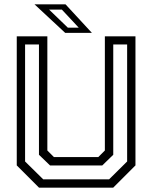

<svg xmlns="http://www.w3.org/2000/svg" viewBox="-20 -868 704 888"><path d="M160.5 0 57.5 -103V-700H199V-172L229.5 -141.5H434.5L465 -172V-700H606.5V-103L503.5 0ZM180 -38.5H484.5L568 -121.2V-662.2H503.8V-152.2L453 -102.8H211.5L160.2 -152.2V-662.2H96V-121.2ZM405 -716H281.5L139.5 -848H283ZM344.2 -740 266.2 -823.5H207.2L293.8 -740Z"/></svg>

Font: Tourney Thin
Style: Regular
Weight: 100
Designer: Tyler Finck
Foundry: Etcetera Type Co
Version: Version 1.015